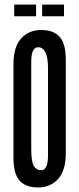

<svg xmlns="http://www.w3.org/2000/svg" viewBox="-20 -809 347 840"><path d="M146.7 -602.2Q116.7 -602.2 116.7 -538.9V-156.7Q116.7 -102.2 127.8 -83.3Q138.9 -64.4 160 -64.4Q190 -64.4 190 -127.8V-510Q190 -602.2 146.7 -602.2ZM146.7 11.1Q92.2 11.1 65.6 -18.9Q38.9 -48.9 38.9 -118.9V-527.8Q38.9 -604.4 72.8 -641.1Q106.7 -677.8 160 -677.8Q214.4 -677.8 241.1 -647.8Q267.8 -617.8 267.8 -547.8V-138.9Q267.8 -62.2 233.9 -25.6Q200 11.1 146.7 11.1ZM42.2 -788.9V-737.8H137.8V-788.9ZM164.4 -788.9V-737.8H260V-788.9Z"/></svg>

Font: Le Murmure
Style: Regular
Weight: 600
Width: 2
Designer: Jeremy Landes, Alexander Slobzheninov (Cyrillic)
Foundry: Velvetyne Type Foundry
Version: Version 1.0